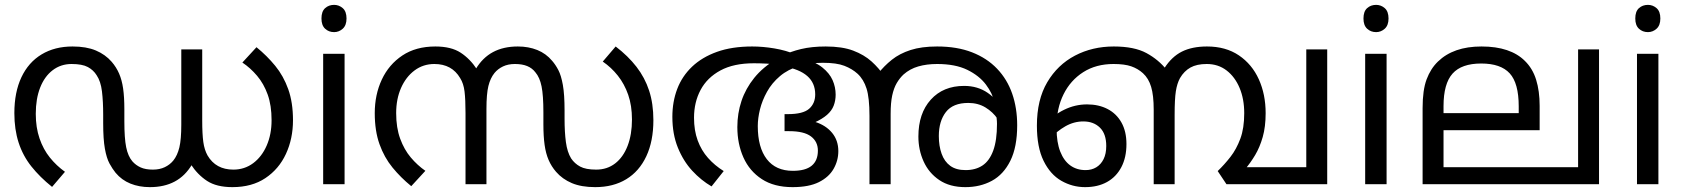

<svg xmlns="http://www.w3.org/2000/svg" viewBox="-20 -757 6920 789"><path d="M596 12Q552 12 516 -2.5Q480 -17 455 -47Q442 -63 430 -85Q418 -107 411 -146Q404 -185 404 -251V-285Q404 -340 399 -381.5Q394 -423 377 -448Q364 -469 341 -481.5Q318 -494 274 -494Q230 -494 196.5 -468.5Q163 -443 145 -397Q127 -351 127 -289Q127 -233 142.5 -188Q158 -143 185 -109.5Q212 -76 247 -51L194 11Q144 -29 109 -73Q74 -117 56.5 -171Q39 -225 39 -292Q39 -378 68 -439.5Q97 -501 151 -533.5Q205 -566 278 -566Q335 -566 374 -549.5Q413 -533 439 -503Q458 -481 469.5 -454.5Q481 -428 486 -393Q491 -358 491 -308V-259Q491 -189 498.5 -152Q506 -115 524 -94Q538 -78 558 -69Q578 -60 608 -60Q636 -60 657 -70Q678 -80 692 -97Q709 -118 717 -151Q725 -184 725 -245V-554H811V-262Q811 -206 815.5 -173.5Q820 -141 833 -118Q850 -89 876.5 -74.5Q903 -60 939 -60Q985 -60 1020.5 -86.5Q1056 -113 1076 -159Q1096 -205 1096 -263Q1096 -324 1080 -368.5Q1064 -413 1036.5 -445.5Q1009 -478 976 -500L1034 -563Q1077 -528 1111 -486.5Q1145 -445 1164.5 -390.5Q1184 -336 1184 -263Q1184 -187 1155 -124.5Q1126 -62 1070.5 -25Q1015 12 935 12Q870 12 831 -13.5Q792 -39 764 -82L769 -81Q741 -34 698 -11Q655 12 596 12Z M1396 -536V0H1308V-536ZM1353 -737Q1373 -737 1388.5 -723.5Q1404 -710 1404 -681Q1404 -653 1388.5 -639Q1373 -625 1353 -625Q1331 -625 1316 -639Q1301 -653 1301 -681Q1301 -710 1316 -723.5Q1331 -737 1353 -737Z M2108 -566Q2152 -566 2188 -551.5Q2224 -537 2249 -507Q2263 -491 2274.5 -469Q2286 -447 2293 -408Q2300 -369 2300 -303V-269Q2300 -214 2305.5 -173Q2311 -132 2327 -106Q2341 -85 2364 -72.5Q2387 -60 2430 -60Q2475 -60 2508 -85.5Q2541 -111 2559 -157.5Q2577 -204 2577 -266Q2577 -323 2561.5 -367.5Q2546 -412 2519 -446Q2492 -480 2457 -504L2510 -566Q2561 -527 2595.5 -482.5Q2630 -438 2647.5 -384.5Q2665 -331 2665 -263Q2665 -177 2636 -115Q2607 -53 2553.5 -20.5Q2500 12 2426 12Q2369 12 2330 -4.5Q2291 -21 2265 -51Q2246 -73 2234.5 -99.5Q2223 -126 2218 -161.5Q2213 -197 2213 -246V-295Q2213 -365 2205.5 -402Q2198 -439 2180 -460Q2167 -477 2146.5 -485.5Q2126 -494 2096 -494Q2068 -494 2047 -484Q2026 -474 2012 -457Q1995 -436 1987 -403.5Q1979 -371 1979 -309V0H1893V-292Q1893 -348 1889 -381Q1885 -414 1871 -436Q1854 -465 1827.5 -479.5Q1801 -494 1765 -494Q1719 -494 1683.5 -467.5Q1648 -441 1628 -395.5Q1608 -350 1608 -292Q1608 -232 1624.5 -187Q1641 -142 1668 -110Q1695 -78 1728 -55L1670 8Q1627 -27 1593 -68.5Q1559 -110 1539.5 -164.5Q1520 -219 1520 -292Q1520 -368 1549 -430Q1578 -492 1633.5 -529Q1689 -566 1769 -566Q1834 -566 1873 -540.5Q1912 -515 1940 -472L1935 -473Q1963 -520 2006 -543Q2049 -566 2108 -566Z M3071 -566Q3115 -566 3162.5 -558Q3210 -550 3250 -533Q3255 -531 3262 -525.5Q3269 -520 3274 -518Q3329 -504 3359 -480Q3389 -456 3401.5 -427.5Q3414 -399 3414 -368Q3414 -344 3406 -323Q3398 -302 3378.5 -285Q3359 -268 3326 -253L3330 -256Q3374 -242 3399.5 -211Q3425 -180 3425 -136Q3425 -97 3405.5 -63Q3386 -29 3345 -8.5Q3304 12 3237 12Q3161 12 3110.5 -21Q3060 -54 3035 -110Q3010 -166 3010 -235Q3010 -291 3027 -342Q3044 -393 3079.5 -437Q3115 -481 3172 -515Q3177 -518 3182 -521Q3187 -524 3192 -527Q3228 -545 3272 -555.5Q3316 -566 3373 -566Q3441 -566 3486 -549Q3531 -532 3561.5 -504.5Q3592 -477 3614 -444L3640 -247V0H3553V-281Q3553 -355 3541 -393Q3529 -431 3504 -454Q3482 -474 3450 -486.5Q3418 -499 3361 -499Q3334 -499 3309.5 -495.5Q3285 -492 3265 -486Q3218 -472 3185 -444Q3152 -416 3132 -380Q3112 -344 3103 -307.5Q3094 -271 3094 -239Q3094 -151 3131 -103Q3168 -55 3238 -55Q3290 -55 3315.5 -76Q3341 -97 3341 -138Q3341 -175 3312.5 -196.5Q3284 -218 3223 -218H3204V-288H3218Q3280 -288 3305 -310Q3330 -332 3330 -369Q3330 -416 3297.5 -444.5Q3265 -473 3201 -484Q3162 -494 3132 -495.5Q3102 -497 3078 -497Q2995 -497 2940.5 -467.5Q2886 -438 2859 -387.5Q2832 -337 2832 -273Q2832 -221 2847 -180Q2862 -139 2889.5 -108Q2917 -77 2954 -54L2904 9Q2861 -16 2824.5 -55.5Q2788 -95 2765.5 -150.5Q2743 -206 2743 -277Q2743 -339 2763 -391.5Q2783 -444 2824 -483Q2865 -522 2926.5 -544Q2988 -566 3071 -566ZM3947 12Q3883 12 3840 -17Q3797 -46 3775.5 -93.5Q3754 -141 3754 -196Q3754 -291 3805 -347.5Q3856 -404 3942 -404Q3998 -404 4039.5 -375Q4081 -346 4105 -301Q4129 -256 4131 -206L4106 -209Q4099 -240 4079.5 -268.5Q4060 -297 4029.5 -315.5Q3999 -334 3959 -334Q3896 -334 3867 -296.5Q3838 -259 3838 -198Q3838 -157 3849.5 -125Q3861 -93 3885 -75.5Q3909 -58 3948 -58Q3989 -58 4017.5 -77Q4046 -96 4061.5 -138Q4077 -180 4077 -248Q4077 -259 4075.5 -271.5Q4074 -284 4072 -298Q4071 -306 4070 -316Q4069 -326 4067 -335Q4059 -373 4031.5 -409.5Q4004 -446 3955 -470Q3906 -494 3831 -494Q3788 -494 3753.5 -484Q3719 -474 3693 -451Q3677 -436 3665 -415.5Q3653 -395 3646.5 -365Q3640 -335 3640 -289V-204L3588 -454Q3613 -486 3645 -511.5Q3677 -537 3722 -551.5Q3767 -566 3831 -566Q3913 -566 3974.5 -542Q4036 -518 4077.5 -474.5Q4119 -431 4139.5 -372Q4160 -313 4160 -242Q4160 -153 4132 -96.5Q4104 -40 4056 -14Q4008 12 3947 12Z M4557 -566Q4641 -566 4691 -539Q4741 -512 4775 -469L4795 -428L4807 -266V0H4721V-306Q4721 -365 4710.5 -400Q4700 -435 4677 -456Q4656 -475 4628.5 -484.5Q4601 -494 4556 -494Q4484 -494 4431.5 -460.5Q4379 -427 4350.5 -369.5Q4322 -312 4322 -239V-228Q4322 -172 4337 -134Q4352 -96 4378.5 -77Q4405 -58 4441 -58Q4466 -58 4485 -69.5Q4504 -81 4515 -103Q4526 -125 4526 -157Q4526 -207 4500 -232.5Q4474 -258 4432 -258Q4393 -258 4358 -238Q4323 -218 4294 -186L4279 -248Q4308 -284 4353 -306Q4398 -328 4447 -328Q4495 -328 4531.5 -309Q4568 -290 4588.5 -253.5Q4609 -217 4609 -165Q4609 -110 4588 -70Q4567 -30 4529 -9Q4491 12 4439 12Q4387 12 4341.5 -14Q4296 -40 4268.5 -96Q4241 -152 4241 -241Q4241 -347 4283.5 -419Q4326 -491 4397.5 -528.5Q4469 -566 4557 -566ZM5434 -554V0H5020L4984 -54Q5012 -81 5036.5 -112.5Q5061 -144 5077 -187Q5093 -230 5093 -292Q5093 -350 5074 -395.5Q5055 -441 5020.5 -467.5Q4986 -494 4939 -494Q4898 -494 4872 -479.5Q4846 -465 4829 -436Q4817 -414 4812 -382Q4807 -350 4807 -285V0H4721V-258L4770 -422L4765 -477Q4795 -524 4837 -545Q4879 -566 4940 -566Q5017 -566 5071 -529.5Q5125 -493 5153 -431Q5181 -369 5181 -292Q5181 -236 5169 -194Q5157 -152 5138 -120Q5119 -88 5096 -61L5076 -70H5348V-554Z M5678 -536V0H5590V-536ZM5635 -737Q5655 -737 5670.5 -723.5Q5686 -710 5686 -681Q5686 -653 5670.5 -639Q5655 -625 5635 -625Q5613 -625 5598 -639Q5583 -653 5583 -681Q5583 -710 5598 -723.5Q5613 -737 5635 -737Z M6551 -554V0H5826V-313Q5826 -387 5842.5 -431Q5859 -475 5889 -504Q5921 -535 5965.5 -550.5Q6010 -566 6068 -566Q6128 -566 6172.5 -551Q6217 -536 6246 -507Q6278 -476 6292.5 -429.5Q6307 -383 6307 -322V-222H5912V-70H6465V-554ZM6067 -496Q5986 -496 5949 -454.5Q5912 -413 5912 -321V-292H6221V-320Q6221 -415 6184 -455.5Q6147 -496 6067 -496Z M6795 -536V0H6707V-536ZM6752 -737Q6772 -737 6787.5 -723.5Q6803 -710 6803 -681Q6803 -653 6787.5 -639Q6772 -625 6752 -625Q6730 -625 6715 -639Q6700 -653 6700 -681Q6700 -710 6715 -723.5Q6730 -737 6752 -737Z"/></svg>

Font: malayalam25
Style: Book
Weight: 400
Designer: Jelle Bosma - Monotype Design Team
Foundry: Monotype Imaging Inc.
Version: Version 2.003